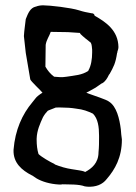

<svg xmlns="http://www.w3.org/2000/svg" viewBox="-20 -706 513 723"><path d="M31 -142C29 -92 63 -65 99 -46H100L118 -34C137 -23 166 -13 204 -11C208 -11 212 -11 215 -12H216C241 -11 276 -13 300 -4C301 -4 304 -4 308 -3C341 -1 366 -11 382 -32C413 -68 439 -113 439 -181C437 -193 436 -206 435 -219C430 -259 419 -305 391 -323C382 -331 333 -346 315 -353L305 -357L315 -362C322 -366 331 -371 340 -376C348 -381 355 -387 363 -392H364C376 -398 384 -411 391 -426H392C408 -455 415 -467 421 -507C421 -507 422 -507 422 -509V-511C424 -517 426 -523 426 -529C425 -591 379 -623 336 -647V-649C334 -654 330 -656 326 -656H325C308 -659 293 -662 278 -667C247 -677 167 -686 142 -686C132 -686 122 -684 115 -681H114C94 -676 86 -657 77 -634C75 -615 71 -590 70 -570L77 -507L94 -407C96 -400 135 -364 140 -357C130 -351 117 -341 114 -336L102 -321C64 -276 37 -217 31 -142ZM77 -507ZM102 -320V-321ZM118 -34ZM118 -179V-184C119 -215 131 -241 142 -265C147 -274 154 -283 160 -289H161L162 -290C175 -295 185 -299 190 -301H192C199 -301 205 -302 215 -301C230 -301 248 -300 266 -297C294 -294 311 -287 330 -278C349 -259 353 -228 353 -195V-188C353 -171 353 -152 351 -133C351 -92 325 -71 300 -58L298 -60C286 -64 274 -65 250 -69C230 -72 208 -78 186 -87V-88C167 -97 136 -115 125 -126C120 -142 118 -161 118 -179ZM151 -455V-456C151 -483 152 -510 152 -536V-537C155 -557 166 -570 171 -586L236 -585L281 -582L283 -578C293 -568 308 -556 321 -546L322 -545C326 -538 326 -527 327 -519V-508C327 -484 323 -458 313 -441V-440L312 -439C289 -423 261 -422 230 -417C211 -414 200 -416 186 -417H184C169 -428 159 -441 151 -455ZM204 -11ZM266 -297ZM351 -132V-133ZM435 -219V-220Z"/></svg>

Font: Vapor
Style: Lit
Weight: 300
Foundry: Cannot Into Space Fonts
Version: Version 0.179